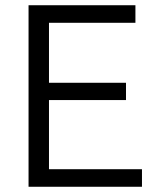

<svg xmlns="http://www.w3.org/2000/svg" viewBox="-20 -713 601 733"><path d="M89 0V-693H497V-626H167V-397H461V-331H167V-67H522V0Z"/></svg>

Font: Ubuntu Sans
Style: Regular
Weight: 400
Designer: Dalton Maag Ltd
Foundry: Dalton Maag Ltd
Version: Version 1.006; ttfautohint (v1.8.4.7-5d5b)